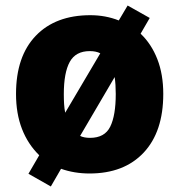

<svg xmlns="http://www.w3.org/2000/svg" viewBox="-20 -618 650 695"><path d="M571 -278Q571 -141 500 -65.5Q429 10 304 10Q249 10 201 -7L164 57L83 11L122 -56Q81 -96 59.5 -151.5Q38 -207 38 -278Q38 -414 109.5 -488.5Q181 -563 307 -563Q362 -563 410 -544L442 -598L522 -553L489 -496Q528 -459 549.5 -404Q571 -349 571 -278ZM211 -277Q211 -258 212 -241.5Q213 -225 216 -210L343 -425Q328 -433 305 -433Q254 -433 232.5 -394Q211 -355 211 -277ZM399 -278Q399 -295 398 -310.5Q397 -326 395 -339L270 -126Q284 -119 306 -119Q359 -119 379 -159.5Q399 -200 399 -278Z"/></svg>

Font: Noto Sans Myanmar SemiCondensed Black
Style: Regular
Weight: 900
Width: 4
Designer: Monotype Design Team
Foundry: Monotype Imaging Inc.
Version: Version 2.107; ttfautohint (v1.8.4.7-5d5b)